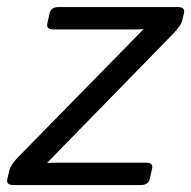

<svg xmlns="http://www.w3.org/2000/svg" viewBox="-45 -533 550 553"><path d="M-5.9 0Q-27.8 0 -23.9 -17.1L-18.1 -42Q-14.2 -58.6 7.8 -81.1L367.7 -448.2V-449.2Q353 -448.2 338.4 -448.2H109.4Q87.4 -448.2 91.3 -465.3L98.1 -495.6Q102.1 -512.7 124 -512.7H466.8Q488.8 -512.7 484.9 -495.6L479.5 -472.7Q476.1 -459 452.6 -434.6L91.3 -64.5V-63.5Q106 -64.5 120.6 -64.5H375Q397 -64.5 393.1 -47.4L386.2 -17.1Q382.3 0 360.4 0Z"/></svg>

Font: Istok Web
Style: Italic
Weight: 400
Italic angle: -13°
Designer: Andrey V. Panov
Foundry: Andrey V. Panov
Version: Version 1.0.2g